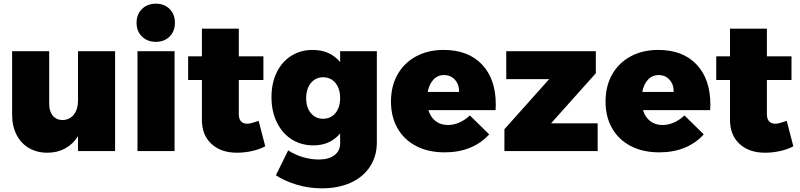

<svg xmlns="http://www.w3.org/2000/svg" viewBox="-20 -823 4358 1046"><path d="M607 -544V0H405V-81Q377 -37 334.5 -14Q292 9 238 9Q181 9 137.5 -16.5Q94 -42 70 -89Q46 -136 46 -199V-544H248V-256Q248 -216 268 -192.5Q288 -169 321 -169Q360 -170 382.5 -199Q405 -228 405 -275V-544Z M729 -544H931V0H729ZM933 -699Q933 -653 904 -624Q875 -595 829 -595Q783 -595 753.5 -624Q724 -653 724 -699Q724 -745 753.5 -774Q783 -803 829 -803Q875 -803 904 -774Q933 -745 933 -699Z M1425 -26Q1396 -10 1354.5 -0.5Q1313 9 1271 9Q1184 9 1132 -39Q1080 -87 1080 -170V-387H1005V-516H1080V-667H1281V-516H1415V-387H1281V-201Q1281 -175 1293 -162Q1305 -149 1327 -149Q1346 -149 1389 -165Z M2033 -544V-47Q2033 28 1995.5 85Q1958 142 1890.5 172.5Q1823 203 1734 203Q1662 203 1596 183Q1530 163 1483 132L1550 -4Q1586 20 1630 33Q1674 46 1717 46Q1771 46 1802 22.5Q1833 -1 1833 -41V-96Q1779 -31 1687 -31Q1621 -31 1569.5 -63.5Q1518 -96 1488.5 -156Q1459 -216 1459 -294Q1459 -370 1487.5 -428.5Q1516 -487 1567 -519Q1618 -551 1683 -551Q1778 -551 1833 -485V-544ZM1833 -288Q1833 -340 1807.5 -371Q1782 -402 1740 -402Q1699 -402 1673.5 -370.5Q1648 -339 1648 -288Q1648 -238 1673.5 -207Q1699 -176 1740 -176Q1782 -176 1807.5 -207Q1833 -238 1833 -288Z M2681 -254Q2681 -233 2680 -223H2314Q2326 -184 2353.5 -163Q2381 -142 2420 -142Q2483 -142 2540 -194L2645 -91Q2602 -43 2540.5 -18Q2479 7 2403 7Q2313 7 2247 -27.5Q2181 -62 2145.5 -124.5Q2110 -187 2110 -270Q2110 -354 2146 -417.5Q2182 -481 2247 -516Q2312 -551 2397 -551Q2531 -551 2606 -471.5Q2681 -392 2681 -254ZM2399 -414Q2364 -414 2341 -389Q2318 -364 2310 -322H2481Q2482 -362 2459 -388Q2436 -414 2399 -414Z M2738 -544H3226V-424L2982 -151H3236V0H2728V-119L2972 -392H2738Z M3850 -254Q3850 -233 3849 -223H3483Q3495 -184 3522.5 -163Q3550 -142 3589 -142Q3652 -142 3709 -194L3814 -91Q3771 -43 3709.5 -18Q3648 7 3572 7Q3482 7 3416 -27.5Q3350 -62 3314.5 -124.5Q3279 -187 3279 -270Q3279 -354 3315 -417.5Q3351 -481 3416 -516Q3481 -551 3566 -551Q3700 -551 3775 -471.5Q3850 -392 3850 -254ZM3568 -414Q3533 -414 3510 -389Q3487 -364 3479 -322H3650Q3651 -362 3628 -388Q3605 -414 3568 -414Z M4302 -26Q4273 -10 4231.5 -0.5Q4190 9 4148 9Q4061 9 4009 -39Q3957 -87 3957 -170V-387H3882V-516H3957V-667H4158V-516H4292V-387H4158V-201Q4158 -175 4170 -162Q4182 -149 4204 -149Q4223 -149 4266 -165Z"/></svg>

Font: #9Slide03 Montserrat ExtraBold
Style: Regular
Weight: 800
Designer: Julieta Ulanovsky
Foundry: Julieta Ulanovsky
Version: Version 6.001